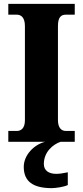

<svg xmlns="http://www.w3.org/2000/svg" viewBox="-20 -734 429 994"><path d="M23 0H214C157 14 103 68 103 130C103 206 152 240 248 240C267 240 311 234 331 224V158C308 163 288 166 271 166C234 166 207 150 207 115C207 52 255 13 294 0H367V-56H321C299 -56 280 -71 280 -112V-599C280 -645 296 -658 321 -658H367V-714H23V-658H67C88 -658 109 -645 109 -599V-111C109 -69 88 -56 67 -56H23Z"/></svg>

Font: Noto Serif Tamil SemiCondensed ExtraBold
Style: Regular
Weight: 800
Width: 4
Designer: Indian Type Foundry, Tom Grace, and the Monotype Design Team
Foundry: Monotype Imaging Inc.
Version: Version 2.004